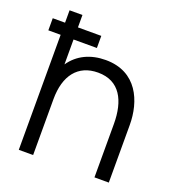

<svg xmlns="http://www.w3.org/2000/svg" viewBox="-131 -826 856 931"><g transform="rotate(20 297.0 -360.0)"><path d="M69.5 0H143.5V-288C143.5 -410 199.5 -483.5 303.5 -483.5C416.5 -483.5 460 -394.5 460 -275.5V0H534V-297C534 -418.5 479.5 -553.5 317.5 -553.5C240 -553.5 176 -523.5 136 -465V-593.5H256.5V-656H136V-720H69.5V-656H6V-593.5H69.5Z"/></g></svg>

Font: Hauora
Style: Regular
Weight: 400
Designer: Mikhail Sharanda
Foundry: WCYS & Co.
Version: Version 1.010